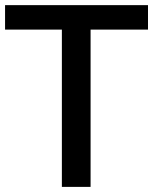

<svg xmlns="http://www.w3.org/2000/svg" viewBox="-34 -731 624 751"><path d="M208 0V-615.2H-14.2V-710.9H544.9V-615.2H320.3V0Z"/></svg>

Font: Ride Light
Style: Bold
Weight: 600
Version: Version 3.000